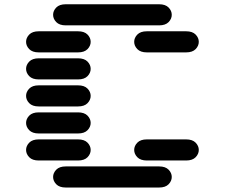

<svg xmlns="http://www.w3.org/2000/svg" viewBox="-20 -881 1040 888"><path d="M284.2 -13.7Q254.9 -13.7 240.2 -28.8Q225.6 -43.9 225.6 -62.5Q225.6 -81.1 240.2 -96.2Q254.9 -111.3 284.2 -111.3H715.8Q745.1 -111.3 759.8 -96.2Q774.4 -81.1 774.4 -62.5Q774.4 -43.9 759.8 -28.8Q745.1 -13.7 715.8 -13.7ZM159.2 -138.7Q129.9 -138.7 115.2 -153.8Q100.6 -168.9 100.6 -187.5Q100.6 -206.1 115.2 -221.2Q129.9 -236.3 159.2 -236.3H340.8Q370.1 -236.3 384.8 -221.2Q399.4 -206.1 399.4 -187.5Q399.4 -168.9 384.8 -153.8Q370.1 -138.7 340.8 -138.7ZM659.2 -138.7Q629.9 -138.7 615.2 -153.8Q600.6 -168.9 600.6 -187.5Q600.6 -206.1 615.2 -221.2Q629.9 -236.3 659.2 -236.3H840.8Q870.1 -236.3 884.8 -221.2Q899.4 -206.1 899.4 -187.5Q899.4 -168.9 884.8 -153.8Q870.1 -138.7 840.8 -138.7ZM159.2 -263.7Q129.9 -263.7 115.2 -278.8Q100.6 -293.9 100.6 -312.5Q100.6 -331.1 115.2 -346.2Q129.9 -361.3 159.2 -361.3H340.8Q370.1 -361.3 384.8 -346.2Q399.4 -331.1 399.4 -312.5Q399.4 -293.9 384.8 -278.8Q370.1 -263.7 340.8 -263.7ZM159.2 -388.7Q129.9 -388.7 115.2 -403.8Q100.6 -418.9 100.6 -437.5Q100.6 -456.1 115.2 -471.2Q129.9 -486.3 159.2 -486.3H340.8Q370.1 -486.3 384.8 -471.2Q399.4 -456.1 399.4 -437.5Q399.4 -418.9 384.8 -403.8Q370.1 -388.7 340.8 -388.7ZM159.2 -513.7Q129.9 -513.7 115.2 -528.8Q100.6 -543.9 100.6 -562.5Q100.6 -581.1 115.2 -596.2Q129.9 -611.3 159.2 -611.3H340.8Q370.1 -611.3 384.8 -596.2Q399.4 -581.1 399.4 -562.5Q399.4 -543.9 384.8 -528.8Q370.1 -513.7 340.8 -513.7ZM159.2 -638.7Q129.9 -638.7 115.2 -653.8Q100.6 -668.9 100.6 -687.5Q100.6 -706.1 115.2 -721.2Q129.9 -736.3 159.2 -736.3H340.8Q370.1 -736.3 384.8 -721.2Q399.4 -706.1 399.4 -687.5Q399.4 -668.9 384.8 -653.8Q370.1 -638.7 340.8 -638.7ZM659.2 -638.7Q629.9 -638.7 615.2 -653.8Q600.6 -668.9 600.6 -687.5Q600.6 -706.1 615.2 -721.2Q629.9 -736.3 659.2 -736.3H840.8Q870.1 -736.3 884.8 -721.2Q899.4 -706.1 899.4 -687.5Q899.4 -668.9 884.8 -653.8Q870.1 -638.7 840.8 -638.7ZM284.2 -763.7Q254.9 -763.7 240.2 -778.8Q225.6 -793.9 225.6 -812.5Q225.6 -831.1 240.2 -846.2Q254.9 -861.3 284.2 -861.3H715.8Q745.1 -861.3 759.8 -846.2Q774.4 -831.1 774.4 -812.5Q774.4 -793.9 759.8 -778.8Q745.1 -763.7 715.8 -763.7Z"/></svg>

Font: Sixtyfour Normal
Style: Regular
Weight: 400
Monospace: yes
Designer: Jens Kutilek
Foundry: Jens Kutilek
Version: Version 2.000